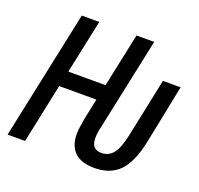

<svg xmlns="http://www.w3.org/2000/svg" viewBox="-126 -852 1036 999"><g transform="rotate(20 392.5 -352.5)"><path d="M493 9Q420 9 384 -26.5Q348 -62 348 -126Q348 -144 351.5 -169Q355 -194 360 -220L383 -329H177L108 0H11L162 -714H259L196 -416H402L465 -714H563L457 -214Q452 -194 449 -175Q446 -156 446 -140Q446 -77 501 -77Q541 -77 566 -107.5Q591 -138 607 -214L675 -539H773L707 -213Q683 -96 632.5 -43.5Q582 9 493 9Z"/></g></svg>

Font: Noto Sans Condensed Medium
Style: Italic
Weight: 500
Width: 3
Italic angle: -12°
Designer: Monotype Design Team
Foundry: Monotype Imaging Inc.
Version: Version 2.013; ttfautohint (v1.8.4.7-5d5b)